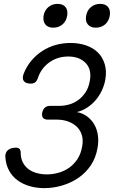

<svg xmlns="http://www.w3.org/2000/svg" viewBox="-20 -962 640 992"><path d="M103 -583Q118 -620 142.5 -649Q167 -678 198.5 -698.5Q230 -719 267 -729.5Q304 -740 345 -740Q388 -740 424.5 -727.5Q461 -715 485.5 -691Q510 -667 521 -631Q532 -595 524 -550Q519 -522 506.5 -495Q494 -468 475 -445.5Q456 -423 431 -406.5Q406 -390 377 -383Q409 -377 432 -359Q455 -341 468.5 -316.5Q482 -292 486 -261.5Q490 -231 484 -198Q475 -146 449 -107.5Q423 -69 385 -43Q347 -17 301 -3.5Q255 10 209 10Q168 10 132.5 -0.5Q97 -11 70.5 -30.5Q44 -50 27.5 -79.5Q11 -109 8 -147Q5 -172 20 -185.5Q35 -199 63 -199Q75 -199 81 -192.5Q87 -186 87 -172Q87 -145 97.5 -124Q108 -103 126 -89Q144 -75 169 -68Q194 -61 222 -61Q254 -61 284.5 -70Q315 -79 339.5 -97Q364 -115 381 -141.5Q398 -168 404 -203Q411 -237 403 -263.5Q395 -290 376.5 -307.5Q358 -325 331.5 -334.5Q305 -344 272 -344H227Q210 -344 202.5 -353Q195 -362 198 -380Q202 -397 212 -406Q222 -415 239 -415H286Q311 -415 336.5 -422Q362 -429 383.5 -444.5Q405 -460 421.5 -484.5Q438 -509 444 -544Q455 -603 422.5 -636.5Q390 -670 333 -670Q277 -670 234.5 -639.5Q192 -609 175 -557Q170 -543 161.5 -536.5Q153 -530 140 -530Q112 -530 102.5 -544Q93 -558 103 -583ZM475 -819Q448 -819 434 -835.5Q420 -852 425 -880Q430 -909 450 -925.5Q470 -942 498 -942Q525 -942 538.5 -925.5Q552 -909 547 -880Q542 -852 522.5 -835.5Q503 -819 475 -819ZM255 -819Q228 -819 214.5 -835.5Q201 -852 205 -880Q210 -909 230 -925.5Q250 -942 277 -942Q305 -942 318.5 -925.5Q332 -909 327 -880Q322 -852 302.5 -835.5Q283 -819 255 -819Z"/></svg>

Font: Maple Mono NL Light
Style: Italic
Weight: 300
Italic angle: -10°
Monospace: yes
Designer: subframe7536
Version: Version 7.000